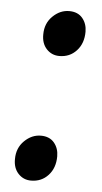

<svg xmlns="http://www.w3.org/2000/svg" viewBox="-44 -547 312 587"><g transform="rotate(5 112.0 -254.0)"><path d="M72 -439Q72 -473 94.5 -495Q117 -517 145 -517Q171.5 -517 185.8 -500Q200 -483 200 -458.5Q200 -422.5 179.2 -400Q158.5 -377.5 126.5 -377.5Q103 -377.5 87.2 -394.5Q71.5 -411.5 72 -439ZM19 -52Q19 -86 41.5 -108Q64 -130 92 -130Q118.5 -130 132.8 -113Q147 -96 147 -71.5Q147 -35.5 126.2 -13Q105.5 9.5 73.5 9.5Q50 9.5 34.2 -7.5Q18.5 -24.5 19 -52Z"/></g></svg>

Font: Merriweather 28pt Medium
Style: Italic
Weight: 500
Italic angle: -7.8°
Version: Version 2.101